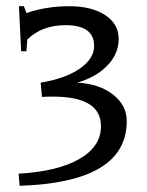

<svg xmlns="http://www.w3.org/2000/svg" viewBox="-20 -527 473 618"><path d="M43 71 40 32Q165 25 235 -15Q305 -55 305 -121Q305 -216 151 -216Q125 -216 115 -215L111 -261Q190 -274 236.5 -306Q283 -338 283 -379Q283 -446 191 -446Q115 -446 68 -400L65 -362H48L41 -507H57L65 -485Q130 -507 202.5 -507Q275 -507 318.5 -478.5Q362 -450 362 -402Q362 -354 326 -316.5Q290 -279 229 -261Q300 -257 344 -222.5Q388 -188 388 -137Q388 60 43 71Z"/></svg>

Font: Balthazar
Style: Regular
Weight: 400
Designer: Dario Manuel Muhafara
Foundry: Dario Manuel Muhafara
Version: Version 1.000